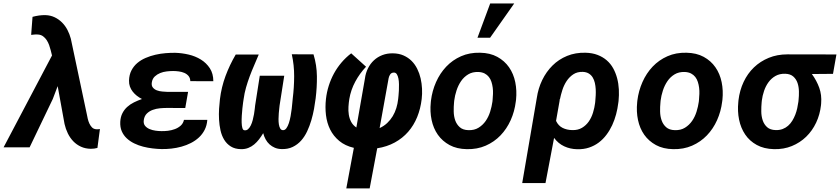

<svg xmlns="http://www.w3.org/2000/svg" viewBox="-59 -838 4777 1092"><path d="M109.4 0H-38.6L236.8 -522.5L229.5 -551.8Q226.1 -565.4 220.7 -580.8Q215.3 -596.2 206.8 -609.4Q198.2 -622.6 186 -631.6Q173.8 -640.6 157.2 -641.6Q147.5 -642.6 137.7 -641.6Q127.9 -640.6 118.2 -639.6L126 -742.2Q144 -747.1 162.6 -749.8Q181.2 -752.4 199.7 -752Q228.5 -751 252 -739.7Q275.4 -728.5 293.7 -710.2Q312 -691.9 324.5 -668Q336.9 -644 343.8 -618.2L435.1 -187Q437 -176.3 440.2 -162.4Q443.4 -148.4 449.2 -135.7Q455.1 -123 463.9 -113.8Q472.7 -104.5 486.8 -103Q492.2 -102.1 498 -102.8Q503.9 -103.5 509.3 -104L495.1 3.4Q485.8 5.9 476.6 7.1Q467.3 8.3 457.5 8.3Q426.3 7.8 401.4 -3.7Q376.5 -15.1 357.9 -34.4Q339.4 -53.7 326.9 -79.1Q314.5 -104.5 308.1 -132.8L269 -348.1L241.2 -274.9Z M891.6 -224.1Q872.6 -224.1 850.8 -222.2Q829.1 -220.2 809.8 -213.1Q790.5 -206.1 776.4 -192.4Q762.2 -178.7 758.8 -155.3Q755.9 -135.3 765.6 -123Q775.4 -110.8 791.5 -104Q807.6 -97.2 826.2 -94.7Q844.7 -92.3 858.9 -92.3Q876 -91.8 896.5 -94.2Q917 -96.7 935.8 -103.8Q954.6 -110.8 968.8 -123.5Q982.9 -136.2 987.3 -156.2H1120.1Q1117.7 -124.5 1105 -99.6Q1092.3 -74.7 1072.3 -56.2Q1052.2 -37.6 1026.9 -24.7Q1001.5 -11.7 973.1 -3.9Q944.8 3.9 915.8 7.1Q886.7 10.3 859.4 9.8Q835.4 9.3 808.6 6.1Q781.7 2.9 755.1 -3.9Q728.5 -10.7 704.3 -22.5Q680.2 -34.2 661.9 -51.3Q643.6 -68.4 633.5 -91.6Q623.5 -114.7 625 -145.5Q626.5 -172.9 637 -193.6Q647.5 -214.4 664.3 -229.7Q681.2 -245.1 703.1 -255.9Q725.1 -266.6 748.5 -274.9Q732.9 -282.7 719.5 -293.2Q706.1 -303.7 695.8 -316.9Q685.5 -330.1 679.9 -345.7Q674.3 -361.3 674.8 -379.9Q675.8 -412.6 688.5 -437.3Q701.2 -461.9 721.9 -479.5Q742.7 -497.1 769.3 -508.5Q795.9 -520 824.7 -526.6Q853.5 -533.2 882.8 -535.6Q912.1 -538.1 938 -537.6Q975.6 -536.6 1013.9 -527.6Q1052.2 -518.6 1083.5 -499.3Q1114.7 -480 1134.5 -449.7Q1154.3 -419.4 1154.3 -376L1023.4 -376.5Q1022.9 -394.5 1013.2 -406Q1003.4 -417.5 989 -423.6Q974.6 -429.7 957.5 -431.9Q940.4 -434.1 925.8 -434.1Q909.2 -434.1 889.4 -431.9Q869.6 -429.7 852.1 -422.6Q834.5 -415.5 821.3 -403.1Q808.1 -390.6 804.7 -370.6Q801.3 -351.6 810.1 -340.6Q818.8 -329.6 833 -324.2Q847.2 -318.8 864.3 -317.4Q881.3 -315.9 894.5 -315.4H1010.7L994.6 -223.6Z M1412.6 -527.8Q1399.9 -497.1 1386.5 -466.3Q1373 -435.5 1361.3 -404.1Q1349.6 -372.6 1340.3 -340.3Q1331.1 -308.1 1326.7 -274.9Q1325.7 -270 1323.7 -255.4Q1321.8 -240.7 1319.6 -221.4Q1317.4 -202.1 1316.2 -180.7Q1314.9 -159.2 1315.4 -141.1Q1315.9 -123 1319.3 -110.6Q1322.8 -98.1 1330.6 -97.2Q1342.8 -95.2 1351.8 -103.3Q1360.8 -111.3 1367.4 -124.8Q1374 -138.2 1378.4 -155.3Q1382.8 -172.4 1385.7 -188.7Q1388.7 -205.1 1389.9 -218.5Q1391.1 -231.9 1392.1 -238.3L1418.5 -407.2H1557.6L1531.2 -238.3Q1530.8 -233.4 1529.3 -221.4Q1527.8 -209.5 1526.6 -193.8Q1525.4 -178.2 1525.1 -161.4Q1524.9 -144.5 1527.1 -130.6Q1529.3 -116.7 1534.7 -107.4Q1540 -98.1 1550.3 -97.7Q1561.5 -97.2 1569.8 -108.6Q1578.1 -120.1 1584 -137.9Q1589.8 -155.8 1593.8 -177.5Q1597.7 -199.2 1600.1 -219.2Q1602.5 -239.3 1603.8 -255.4Q1605 -271.5 1606 -278.3Q1613.8 -340.8 1614 -404.1Q1614.3 -467.3 1600.6 -529.3L1724.1 -528.8Q1742.7 -467.8 1743.4 -404.5Q1744.1 -341.3 1736.3 -278.8Q1732.9 -251.5 1727.1 -219Q1721.2 -186.5 1711.7 -154.1Q1702.1 -121.6 1688 -91.3Q1673.8 -61 1653.6 -38.3Q1633.3 -15.6 1605.5 -2.2Q1577.6 11.2 1541.5 9.8Q1521 9.3 1504.2 2.2Q1487.3 -4.9 1474.1 -16.8Q1460.9 -28.8 1451.9 -45.2Q1442.9 -61.5 1438 -80.6Q1427.2 -62.5 1414.6 -45.9Q1401.9 -29.3 1386.7 -16.6Q1371.6 -3.9 1353 3.4Q1334.5 10.7 1312 10.3Q1277.3 9.8 1253.9 -4.9Q1230.5 -19.5 1216.1 -43.2Q1201.7 -66.9 1195.1 -96.7Q1188.5 -126.5 1186.8 -158Q1185.1 -189.5 1187 -219.5Q1189 -249.5 1191.9 -273.9Q1200.2 -342.3 1223.6 -405.5Q1247.1 -468.8 1281.7 -527.8Z M1953.6 2.9Q1903.8 -8.8 1870.6 -36.4Q1837.4 -64 1818.8 -101.3Q1800.3 -138.7 1794.9 -183.6Q1789.6 -228.5 1794.9 -275.4Q1799.3 -314 1810.8 -350.3Q1822.3 -386.7 1840.3 -419.9Q1858.4 -453.1 1883.1 -482.2Q1907.7 -511.2 1938.5 -534.7L2022.9 -458.5Q1986.8 -420.4 1961.7 -373.8Q1936.5 -327.1 1927.7 -274.9Q1924.3 -253.9 1922.9 -231Q1921.4 -208 1924.8 -186Q1928.2 -164.1 1938.2 -145Q1948.2 -126 1967.8 -112.8L2016.6 -391.6Q2020.5 -422.4 2033.7 -449Q2046.9 -475.6 2067.6 -494.9Q2088.4 -514.2 2115.7 -524.7Q2143.1 -535.2 2175.3 -534.7Q2210 -534.2 2236.3 -522.5Q2262.7 -510.7 2282 -491.5Q2301.3 -472.2 2314 -446.5Q2326.7 -420.9 2333.3 -392.3Q2339.8 -363.8 2341.3 -333.5Q2342.8 -303.2 2339.4 -274.9Q2333 -219.7 2313.7 -172.4Q2294.4 -125 2262.5 -88.4Q2230.5 -51.8 2186.3 -27.6Q2142.1 -3.4 2086.4 5.4L2043.5 233.4H1910.6ZM2100.1 -109.4Q2125 -121.1 2143.3 -138.4Q2161.6 -155.8 2174.6 -177.2Q2187.5 -198.7 2195.1 -223.4Q2202.6 -248 2205.6 -274.9Q2206.1 -280.3 2207.5 -293.5Q2209 -306.6 2209.7 -323.2Q2210.4 -339.8 2210.2 -358.2Q2210 -376.5 2207 -391.4Q2204.1 -406.2 2198 -415.8Q2191.9 -425.3 2181.2 -425.3Q2167 -424.8 2160.4 -415Q2153.8 -405.3 2151.4 -393.6Z M2392.1 -265.6Q2398.9 -321.3 2421.1 -371.3Q2443.4 -421.4 2479 -459Q2514.6 -496.6 2563.2 -518.1Q2611.8 -539.6 2671.4 -538.1Q2728.5 -537.1 2769.5 -514.6Q2810.5 -492.2 2836.2 -455.3Q2861.8 -418.5 2871.6 -370.6Q2881.3 -322.8 2876 -270.5L2874.5 -259.8Q2867.7 -204.1 2845.5 -154.5Q2823.2 -105 2787.6 -67.9Q2752 -30.8 2703.4 -9.5Q2654.8 11.7 2595.7 10.3Q2539.1 9.3 2498 -12.9Q2457 -35.2 2431.4 -71.5Q2405.8 -107.9 2395.8 -155.5Q2385.7 -203.1 2391.1 -255.4ZM2523.4 -255.4Q2521 -231 2521.5 -203.9Q2522 -176.8 2530 -153.6Q2538.1 -130.4 2555.9 -114.5Q2573.7 -98.6 2605.5 -97.7Q2638.7 -96.7 2662.8 -111.6Q2687 -126.5 2703.4 -150.1Q2719.7 -173.8 2728.8 -202.9Q2737.8 -231.9 2741.7 -259.8L2742.7 -270Q2744.1 -286.1 2744.9 -304Q2745.6 -321.8 2743.4 -339.1Q2741.2 -356.4 2736.1 -372.3Q2731 -388.2 2721.4 -400.4Q2711.9 -412.6 2697.3 -420.2Q2682.6 -427.7 2661.6 -428.7Q2627.9 -429.7 2603.8 -415Q2579.6 -400.4 2563.2 -376.5Q2546.9 -352.5 2537.4 -323.2Q2527.8 -293.9 2524.4 -265.6ZM2729 -818.4H2865.7L2728.5 -623.5H2656.7Z M3457.5 -252.4Q3453.6 -220.2 3445.1 -188Q3436.5 -155.8 3422.9 -126.2Q3409.2 -96.7 3390.1 -71.3Q3371.1 -45.9 3346.4 -27.3Q3321.8 -8.8 3291 1.5Q3260.3 11.7 3223.1 10.7Q3183.6 9.8 3149.9 -5.9Q3116.2 -21.5 3092.3 -53.7L3043.5 203.1H2911.1L2994.1 -281.2Q3002 -335.4 3024.9 -382.8Q3047.9 -430.2 3083.3 -465.3Q3118.7 -500.5 3166.3 -520Q3213.9 -539.6 3271.5 -538.1Q3310.1 -537.1 3339.8 -525.6Q3369.6 -514.2 3391.8 -494.9Q3414.1 -475.6 3428.5 -449.5Q3442.9 -423.3 3450.9 -393.1Q3459 -362.8 3460.7 -329.6Q3462.4 -296.4 3459 -263.2ZM3326.7 -262.7Q3328.1 -277.3 3329.1 -295.2Q3330.1 -313 3329.1 -331.1Q3328.1 -349.1 3324.2 -366.5Q3320.3 -383.8 3312 -397.5Q3303.7 -411.1 3290 -419.7Q3276.4 -428.2 3255.9 -429.2Q3224.1 -430.2 3201.7 -415.3Q3179.2 -400.4 3163.8 -377.2Q3148.4 -354 3139.4 -325.9Q3130.4 -297.9 3125.5 -272.5L3121.6 -269H3124.5L3103.5 -150.4Q3116.7 -122.6 3140.9 -110.6Q3165 -98.6 3195.8 -98.1Q3228 -97.2 3251.2 -111.1Q3274.4 -125 3289.8 -147.2Q3305.2 -169.4 3313.7 -197.3Q3322.3 -225.1 3325.7 -252.4Z M3565.9 -265.6Q3572.8 -321.3 3595 -371.3Q3617.2 -421.4 3652.8 -459Q3688.5 -496.6 3737.1 -518.1Q3785.6 -539.6 3845.2 -538.1Q3902.3 -537.1 3943.4 -514.6Q3984.4 -492.2 4010 -455.3Q4035.6 -418.5 4045.4 -370.6Q4055.2 -322.8 4049.8 -270.5L4048.3 -259.8Q4041.5 -204.1 4019.3 -154.5Q3997.1 -105 3961.4 -67.9Q3925.8 -30.8 3877.2 -9.5Q3828.6 11.7 3769.5 10.3Q3712.9 9.3 3671.9 -12.9Q3630.9 -35.2 3605.2 -71.5Q3579.6 -107.9 3569.6 -155.5Q3559.6 -203.1 3564.9 -255.4ZM3697.3 -255.4Q3694.8 -231 3695.3 -203.9Q3695.8 -176.8 3703.9 -153.6Q3711.9 -130.4 3729.7 -114.5Q3747.6 -98.6 3779.3 -97.7Q3812.5 -96.7 3836.7 -111.6Q3860.8 -126.5 3877.2 -150.1Q3893.6 -173.8 3902.6 -202.9Q3911.6 -231.9 3915.5 -259.8L3916.5 -270Q3918 -286.1 3918.7 -304Q3919.4 -321.8 3917.2 -339.1Q3915 -356.4 3909.9 -372.3Q3904.8 -388.2 3895.3 -400.4Q3885.7 -412.6 3871.1 -420.2Q3856.4 -427.7 3835.4 -428.7Q3801.8 -429.7 3777.6 -415Q3753.4 -400.4 3737.1 -376.5Q3720.7 -352.5 3711.2 -323.2Q3701.7 -293.9 3698.2 -265.6Z M4678.7 -418 4558.6 -417Q4585.9 -379.4 4600.6 -338.6Q4615.2 -297.9 4611.3 -250.5L4610.4 -239.7Q4604.5 -186.5 4582.8 -140.4Q4561 -94.2 4526.1 -60.3Q4491.2 -26.4 4444.6 -7.3Q4397.9 11.7 4342.8 10.3Q4285.6 8.8 4244.9 -13.7Q4204.1 -36.1 4179.2 -73Q4154.3 -109.9 4144.5 -157.5Q4134.8 -205.1 4140.1 -257.3L4141.1 -268.1Q4147.9 -324.2 4170.4 -372.1Q4192.9 -419.9 4229 -454.6Q4265.1 -489.3 4313.2 -509Q4361.3 -528.8 4419.4 -528.8L4698.2 -528.3ZM4272.9 -255.9Q4270.5 -231.4 4270.8 -204.3Q4271 -177.2 4278.8 -153.8Q4286.6 -130.4 4304 -114.7Q4321.3 -99.1 4353 -98.1Q4375 -97.7 4392.3 -104.2Q4409.7 -110.8 4423.3 -122.8Q4437 -134.8 4447 -151.1Q4457 -167.5 4464.1 -185.5Q4471.2 -203.6 4475.3 -222.7Q4479.5 -241.7 4481.9 -259.8L4482.9 -270Q4485.4 -292.5 4484.9 -318.1Q4484.4 -343.8 4477.1 -365.7Q4469.7 -387.7 4453.1 -402.6Q4436.5 -417.5 4407.2 -418.5Q4375 -419.4 4351.6 -406Q4328.1 -392.6 4312 -370.6Q4295.9 -348.6 4286.6 -321Q4277.3 -293.5 4273.9 -266.1Z"/></svg>

Font: Roboto Mono
Style: Bold Italic
Weight: 700
Designer: Google
Version: Version 2.000985; 2015; ttfautohint (v1.3)